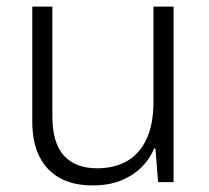

<svg xmlns="http://www.w3.org/2000/svg" viewBox="-20 -553 634 583"><path d="M507 -533V0H460L452 -102H448Q436 -72 411 -46.5Q386 -21 349 -5.5Q312 10 261 10Q203 10 162.5 -12Q122 -34 100 -77Q78 -120 78 -184V-533H139V-200Q139 -119 174 -80.5Q209 -42 275 -42Q328 -42 366 -64Q404 -86 425 -131Q446 -176 446 -244V-533Z"/></svg>

Font: Noto Sans Hebrew Thin Light
Style: Regular
Weight: 300
Version: Version 3.001